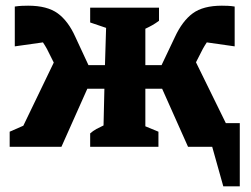

<svg xmlns="http://www.w3.org/2000/svg" viewBox="-20 -516 882 675"><path d="M14 0V-53L62 -74L169 -296L145 -344Q139 -355 131 -367L32 -353V-493Q45 -495 57 -495.5Q69 -496 79 -496Q146 -496 183 -469Q220 -442 245 -386L291 -287H349L353 -418L297 -437V-489H539V-443Q527 -434 515.5 -427.5Q504 -421 491 -415V-287H548L595 -386Q621 -442 657.5 -469Q694 -496 760 -496Q770 -496 781.5 -495.5Q793 -495 805 -493V-353L707 -367Q699 -355 693 -344L669 -297L774 -83H823V139H765L726 0H641L550 -204H491V-72L537 -53V0H297V-47Q307 -56 319 -62.5Q331 -69 344 -75L347 -204H287L196 0Z"/></svg>

Font: Piazzolla
Style: Bold
Weight: 700
Designer: Juan Pablo del Peral
Foundry: Huerta Tipografica
Version: Version 1.330